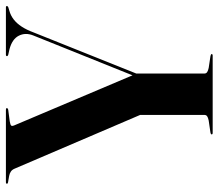

<svg xmlns="http://www.w3.org/2000/svg" viewBox="-65 -675 740 650"><g transform="rotate(-90 305.0 -350.0)"><path d="M379 -253.5 245 -236 59 -670.5Q55.5 -679 49.2 -683.2Q43 -687.5 34.5 -689L14.5 -692.5Q11 -693 9.5 -694Q8 -695 8 -696.5Q8 -698 9.2 -699Q10.5 -700 13.5 -700H258.5Q261 -700 262.5 -699.2Q264 -698.5 264 -697Q264 -693 257 -692L219 -687Q207 -685 204.8 -682Q202.5 -679 205 -673L377.5 -265.5L370 -259L510 -607.5Q520.5 -634 509 -656.5Q497.5 -679 463 -688L445 -692Q442 -693 441 -694Q440 -695 440 -696.5Q440 -698 441.2 -699Q442.5 -700 444.5 -700H604.5Q607.5 -700 608.5 -699.2Q609.5 -698.5 609.5 -696.5Q609.5 -695 608.2 -693.8Q607 -692.5 604 -691.5L594 -688.5Q577.5 -684 564 -673.5Q550.5 -663 539.8 -646.5Q529 -630 520.5 -607ZM241 -255.5 381 -260.5V-28.5Q381 -22 385.8 -18.8Q390.5 -15.5 400 -13.5L440 -7.5Q447 -6 447 -3.5Q447 -2 445.8 -1Q444.5 0 441.5 0H180Q177.5 0 176.2 -1Q175 -2 175 -3.5Q175 -6.5 181 -7.5L222 -13.5Q232 -15.5 236.5 -18.8Q241 -22 241 -28.5Z"/></g></svg>

Font: Fraunces 120pt SemiBold
Style: Regular
Weight: 600
Version: Version 1.000;[b76b70a41]